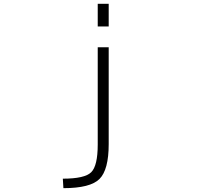

<svg xmlns="http://www.w3.org/2000/svg" viewBox="-20 -771 1040 1010"><path d="M494.1 -631.8V-751H551.8V-631.8ZM313.5 218.8 310.5 168.9Q425.8 168.9 460 134.8Q494.1 100.6 494.1 -10.7V-522.5H551.8V-12.7Q551.8 122.1 503.4 170.4Q455.1 218.8 313.5 218.8Z"/></svg>

Font: GenEi Gothic M Light
Style: Regular
Weight: 300
Designer: o_tamon (Modified); [Source Han Sans]
Ryoko NISHIZUKA  (kana & ideographs); Paul D. Hunt (Latin, Greek & Cyrillic); Wenl
Version: Version 1.1a;Original Version 1.004